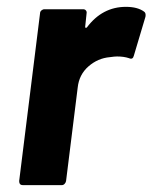

<svg xmlns="http://www.w3.org/2000/svg" viewBox="-20 -541 446 561"><path d="M401 -507Q407 -503 405 -492L371 -378Q368 -366 357 -371Q342 -376 322 -376Q315 -376 301 -374Q266 -371 238.5 -347Q211 -323 207 -285L173 -12Q172 -7 168.5 -3.5Q165 0 160 0H47Q36 0 36 -12L97 -502Q97 -507 101 -510.5Q105 -514 110 -514H223Q228 -514 231 -510.5Q234 -507 233 -502L229 -464Q228 -461 230 -460Q232 -459 234 -461Q279 -521 348 -521Q382 -521 401 -507Z"/></svg>

Font: Barlow
Style: Bold Italic
Weight: 700
Italic angle: -7°
Designer: Jeremy Tribby
Foundry: Tribby Type
Version: Version 1.422